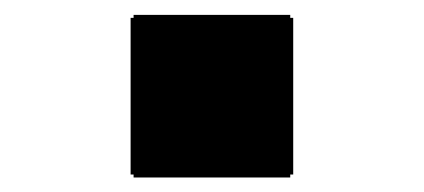

<svg xmlns="http://www.w3.org/2000/svg" viewBox="-20 -515 570 258"><path d="M155.5 -280.5V-491H374V-280.5ZM159.5 -276.5V-495H370V-276.5Z"/></svg>

Font: Bodoni Moda 11pt ExtraBold
Style: Regular
Weight: 800
Designer: Owen Earl
Foundry: indestructible type
Version: Version 2.004